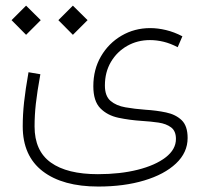

<svg xmlns="http://www.w3.org/2000/svg" viewBox="-20 -457 761 697"><path d="M642.1 -325.2 625 -285.6Q599.1 -299.3 574 -305.4Q548.8 -311.5 524.4 -311.5Q479 -311.5 441.9 -290.5Q404.8 -269.5 382.8 -232.4Q360.8 -195.3 360.8 -146.5Q360.8 -108.4 381.3 -90.8Q401.9 -73.2 435.3 -67.4Q468.8 -61.5 508.3 -58.6Q547.9 -56.2 582.8 -48.8Q617.7 -41.5 639.4 -20.8Q661.1 0 661.1 43.9Q661.1 96.7 618.9 136.5Q576.7 176.3 503.4 198.2Q430.2 220.2 336.9 220.2Q207.5 220.2 135 164.6Q62.5 108.9 62.5 1.5Q62.5 -41 67.4 -86.2Q72.3 -131.3 83.5 -194.8L126.5 -187.5Q114.7 -122.1 110.1 -80.3Q105.5 -38.6 105.5 2Q105.5 90.8 164.6 133.1Q223.6 175.3 335.4 175.3Q416 175.3 480 159.2Q543.9 143.1 581.3 114.3Q618.7 85.4 618.7 47.4Q618.7 18.6 601.1 5.4Q583.5 -7.8 555.4 -12Q527.3 -16.1 494.6 -18.1Q450.2 -21 409.9 -29.5Q369.6 -38.1 344.2 -64Q318.8 -89.8 318.8 -144Q318.8 -205.1 346.7 -252.7Q374.5 -300.3 421.4 -327.6Q468.3 -355 525.4 -355Q552.7 -355 582.5 -347.9Q612.3 -340.8 642.1 -325.2ZM22 -383.8 74.7 -436.5 127.9 -383.8 74.7 -330.6ZM191.9 -383.8 244.6 -436.5 297.9 -383.8 244.6 -330.6Z"/></svg>

Font: Estedad-FD ExtraLight
Style: Regular
Weight: 200
Designer: Amin Abedi
Version: Version 7.3